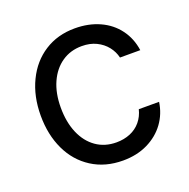

<svg xmlns="http://www.w3.org/2000/svg" viewBox="-103 -637 736 747"><g transform="rotate(-20 264.5 -263.0)"><path d="M42 -262.7Q42 -342.8 72.3 -405.3Q102.5 -467.8 156.7 -502.4Q210.9 -537.1 282.2 -537.1Q338.9 -537.1 384.3 -516.6Q429.7 -496.1 458 -458Q486.3 -419.9 493.2 -370.1H409.2Q403.3 -395.5 386.7 -416.5Q370.1 -437.5 344.2 -450.2Q318.4 -462.9 284.2 -462.9Q237.3 -462.9 201.7 -438.5Q166 -414.1 146 -369.6Q126 -325.2 126 -265.6Q126 -205.1 145.5 -159.7Q165 -114.3 200.7 -89.4Q236.3 -64.5 284.2 -64.5Q315.4 -64.5 341.3 -75.2Q367.2 -85.9 384.8 -106.9Q402.3 -127.9 409.2 -156.2H493.2Q486.3 -108.4 459 -70.8Q431.6 -33.2 386.7 -11.2Q341.8 10.7 284.2 10.7Q210.9 10.7 155.8 -24.4Q100.6 -59.6 71.3 -121.6Q42 -183.6 42 -262.7Z"/></g></svg>

Font: Pretendard Std Variable
Style: Regular
Weight: 400
Designer: Base glyphs from Inter by Rasmus Andersson; Hangeul glyphs from Noto Sans CJK(Source Han Sans) by Jang Soo-young and Kan
Foundry: Kil Hyung-jin
Version: Version 1.309;Glyphs 3.2 (3225)